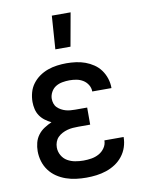

<svg xmlns="http://www.w3.org/2000/svg" viewBox="-86 -817 671 886"><g transform="rotate(-10 250.0 -374.0)"><path d="M247 8Q223 8 199 5Q175 2 152 -6Q129 -14 109 -27.5Q89 -41 74.5 -60.5Q60 -80 53 -103.5Q46 -127 46 -151Q46 -171 51 -190.5Q56 -210 68 -226Q80 -242 97 -253Q114 -264 132 -272Q117 -279 103 -289.5Q89 -300 79.5 -314Q70 -328 66 -345Q62 -362 62 -379Q62 -401 68 -423Q74 -445 87.5 -463Q101 -481 119.5 -494Q138 -507 159 -514.5Q180 -522 202.5 -525Q225 -528 247 -528Q269 -528 291.5 -525Q314 -522 334.5 -514.5Q355 -507 373.5 -494.5Q392 -482 405 -464Q418 -446 425 -424.5Q432 -403 432 -381V-379H342Q342 -396 333 -410.5Q324 -425 310 -433.5Q296 -442 280 -445Q264 -448 247 -448Q231 -448 214 -445Q197 -442 183 -433.5Q169 -425 160.5 -409.5Q152 -394 152 -378Q152 -367 155.5 -356Q159 -345 167 -337Q175 -329 185 -323.5Q195 -318 205.5 -315Q216 -312 227.5 -311Q239 -310 250 -310H306V-230H250Q237 -230 224 -229Q211 -228 198.5 -224.5Q186 -221 174.5 -215Q163 -209 154 -200Q145 -191 140.5 -178.5Q136 -166 136 -153Q136 -133 146 -115.5Q156 -98 172.5 -88.5Q189 -79 208.5 -75.5Q228 -72 247 -72Q266 -72 284.5 -75Q303 -78 319.5 -87Q336 -96 347 -112Q358 -128 358 -147H448V-146Q448 -123 440.5 -100Q433 -77 418 -58Q403 -39 383 -26Q363 -13 340.5 -5.5Q318 2 294.5 5Q271 8 247 8ZM208 -600 219 -756H307L279 -600Z"/></g></svg>

Font: Iosevka Curly Medium
Style: Regular
Weight: 500
Monospace: yes
Designer: Belleve Invis
Foundry: Belleve Invis
Version: Version 22.1.2; ttfautohint (v1.8.4)